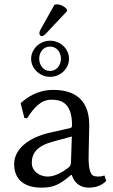

<svg xmlns="http://www.w3.org/2000/svg" viewBox="-20 -852 521 882"><path d="M310 -48C322 -9 351 10 388 10C413 10 444 4 468 -21L460 -46C449 -42 441 -41 433 -41C423 -41 410 -42 404 -48C394 -57 387 -82 387 -126C387 -155 390 -266 390 -277C390 -412 301 -439 225 -439C149 -439 103 -402 78 -381L75 -377L92 -310L105 -309C133 -354 167 -394 215 -394C251 -394 311 -389 311 -276C311 -269 307 -265 304 -264L211 -243C109 -220 45 -166 45 -98C45 -24 96 10 170 10C225 10 253 -3 306 -48ZM310 -225 306 -106C306 -93 300 -86 292 -80C264 -59 230 -41 200 -41C155 -41 126 -71 126 -102C126 -147 147 -181 225 -202ZM123 -582C123 -536 164 -499 210 -499C258 -499 297 -537 297 -582C297 -629 256 -665 210 -665C164 -665 123 -628 123 -582ZM210 -638C240 -638 260 -613 260 -582C260 -554 241 -526 210 -526C179 -526 160 -554 160 -582C160 -612 179 -638 210 -638ZM230 -830 170 -723C164 -712 161 -708 161 -698C161 -692 166 -686 172 -686C178 -686 184 -690 196 -703L288 -801L286 -811C267 -831 247 -832 242 -832C238 -832 233 -831 230 -830Z"/></svg>

Font: Libertinus Sans
Style: Regular
Weight: 400
Designer: Philipp H. Poll, Khaled Hosny
Foundry: Caleb Maclennan
Version: Version 7.050;RELEASE